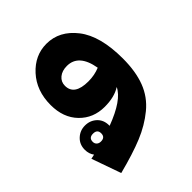

<svg xmlns="http://www.w3.org/2000/svg" viewBox="-196 -528 923 923"><g transform="rotate(-45 266.0 -66.0)"><path d="M275 -413Q363 -413 424 -334.5Q485 -256 485 -103Q485 -15 461 48Q437 111 384 154.5Q331 198 263 226Q195 254 90 281L37 131Q54 127 60 126Q45 106 45 78Q45 42 69.5 19Q94 -4 128 -4Q163 -4 187 18.5Q211 41 211 78V81Q339 33 367 -27Q326 0 259 0Q182 0 131.5 -52Q81 -104 81 -190Q81 -287 138.5 -350Q196 -413 275 -413ZM195 -207Q195 -142 290 -142Q332 -142 368 -157Q349 -268 269 -268Q236 -268 215.5 -251Q195 -234 195 -207ZM99 78Q99 90 107 97.5Q115 105 128 105Q157 105 157 78Q157 51 128 51Q99 51 99 78Z"/></g></svg>

Font: FiraGO ExtraBold
Style: Regular
Weight: 800
Designer: bBox Type
Foundry: bBox Type GmbH
Version: Version 1.001;PS 001.001;hotconv 1.0.88;makeotf.lib2.5.64775